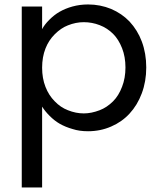

<svg xmlns="http://www.w3.org/2000/svg" viewBox="-20 -577 716 857"><path d="M168 -446.8Q178.2 -466.8 200.2 -488.8Q222.2 -510.7 245.1 -523.9Q271.5 -539.1 303.2 -547.9Q336.4 -557.1 373 -557.1Q427.2 -557.1 476.1 -537.1Q523.9 -516.6 558.1 -481Q594.2 -441.9 612.8 -392.1Q632.8 -338.9 632.8 -275.9Q632.8 -213.4 612.8 -160.2Q593.3 -107.9 558.1 -69.8Q523.9 -32.7 476.1 -12.2Q428.2 8.8 373 8.8Q334 8.8 304.2 -1Q272.5 -9.8 246.1 -24.9Q223.1 -38.1 201.2 -60.1Q180.7 -80.6 168 -101.1V259.8H77.1V-547.9H168ZM183.1 -189Q197.8 -151.4 224.1 -125Q250 -97.7 283.2 -85Q318.4 -70.8 354 -70.8Q387.7 -70.8 424.8 -85Q457 -97.2 484.9 -125Q509.8 -149.9 524.9 -189.9Q540 -228.5 540 -275.9Q540 -323.2 524.9 -361.8Q509.3 -401.4 484.9 -425.8Q459 -451.7 424.8 -464.8Q390.6 -478 354 -478Q318.4 -478 283.2 -463.9Q252.4 -452.1 224.1 -423.8Q197.3 -397 183.1 -360.8Q168 -322.3 168 -274.9Q168 -227.5 183.1 -189Z"/></svg>

Font: PoppinsZ
Style: Regular
Weight: 400
Designer: Ninad Kale (Devanagari), Jonny Pinhorn (Latin)
Foundry: Indian Type Foundry
Version: Version 3.002;FEAKit 1.0